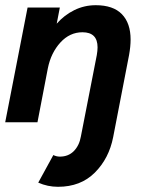

<svg xmlns="http://www.w3.org/2000/svg" viewBox="-23 -470 592 738"><path d="M83 -441H207L195 -379Q224 -412 262.5 -431Q301 -450 345 -450Q412 -450 445.5 -415.5Q479 -381 479 -318Q479 -291 473 -258L412 57Q396 139 341.5 193.5Q287 248 200 248Q160 248 124 232L182 126Q194 132 207 132Q240 132 261 110.5Q282 89 288 54L349 -258Q352 -275 352 -288Q352 -346 294 -346Q245 -346 209 -306.5Q173 -267 161 -208L121 0H-3Z"/></svg>

Font: Teachers SemiBold
Style: Italic
Weight: 600
Designer: Alfredo Marco Pradil & Chank Diesel
Version: Version 0.009